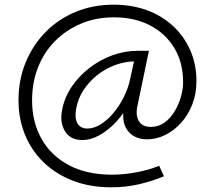

<svg xmlns="http://www.w3.org/2000/svg" viewBox="-20 -623 918 820"><path d="M455 177Q365 177 292 149Q219 121 167 71Q115 21 87 -47Q59 -115 59 -195Q59 -281 89 -355Q119 -429 173.5 -485Q228 -541 302.5 -572Q377 -603 466 -603Q544 -603 608.5 -579Q673 -555 720 -511Q767 -467 793 -407.5Q819 -348 819 -276Q819 -222 801 -176.5Q783 -131 753 -98Q723 -65 685.5 -46.5Q648 -28 608 -28Q552 -28 523.5 -67.5Q495 -107 513 -181L536 -250L569 -281Q558 -230 533.5 -184Q509 -138 476 -102.5Q443 -67 405.5 -46Q368 -25 331 -25Q279 -25 256.5 -64Q234 -103 246 -157Q256 -208 286.5 -253Q317 -298 361.5 -332.5Q406 -367 459 -386.5Q512 -406 567 -406H616L567 -171Q558 -131 573 -106Q588 -81 624 -81Q657 -81 682.5 -99.5Q708 -118 725.5 -147Q743 -176 752.5 -209Q762 -242 762 -272Q762 -356 724.5 -418Q687 -480 621 -514.5Q555 -549 467 -549Q390 -549 326 -522Q262 -495 215 -447.5Q168 -400 142.5 -335.5Q117 -271 117 -194Q117 -103 156.5 -31.5Q196 40 272.5 81.5Q349 123 458 123Q507 123 559.5 113.5Q612 104 660 85L680 130Q626 152 571 164.5Q516 177 455 177ZM353 -74Q381 -74 410 -92Q439 -110 464.5 -140.5Q490 -171 508.5 -208Q527 -245 535 -282L557 -382L584 -361H560Q515 -361 472.5 -345.5Q430 -330 395 -302Q360 -274 336 -237Q312 -200 305 -157Q298 -118 311 -96Q324 -74 353 -74Z"/></svg>

Font: Ysabeau
Style: Italic
Weight: 400
Italic angle: -12°
Designer: Christian Thalmann (Catharsis Fonts)
Version: Version 2.000;gftools[0.9.27.dev2+g8671c4b]